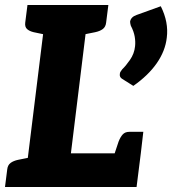

<svg xmlns="http://www.w3.org/2000/svg" viewBox="-32 -749 690 769"><path d="M65 0 155 -729H325L252 -135H532L515 0ZM420 -113 443 -182Q450 -200 459.5 -210.5Q469 -221 486 -221H542L532 -135ZM-12 0 -3 -71Q-1 -88 10.5 -96.5Q22 -105 41 -109L86 -118L85 0ZM175 -729 146 -611 103 -620Q86 -624 76.5 -632.5Q67 -641 69 -658L78 -729ZM402 -729 393 -658Q391 -641 379.5 -632.5Q368 -624 349 -620L304 -611L305 -729ZM515 -689 612 -724Q628 -692 634 -660.5Q640 -629 636 -598Q630 -545 596 -496Q562 -447 502 -405L456 -434Q446 -441 448 -453Q448 -458 451.5 -463Q455 -468 458 -472Q471 -484 488.5 -509Q506 -534 509 -564Q511 -582 507.5 -602.5Q504 -623 492 -646Q491 -650 490 -654Q489 -658 489 -662Q492 -681 515 -689Z"/></svg>

Font: Aleo Black
Style: Italic
Weight: 900
Italic angle: -7°
Designer: Alessio Laiso
Foundry: Alessio Laiso
Version: Version 2.001;gftools[0.9.29]